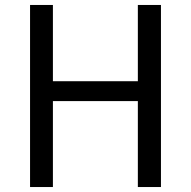

<svg xmlns="http://www.w3.org/2000/svg" viewBox="-20 -753 768 773"><path d="M101 0V-733H193V-426H535V-733H628V0H535V-346H193V0Z"/></svg>

Font: Noto Sans KR Thin
Style: Regular
Weight: 400
Version: Version 2.004-H2;hotconv 1.0.118;makeotfexe 2.5.65603